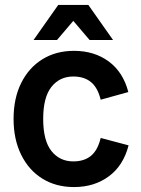

<svg xmlns="http://www.w3.org/2000/svg" viewBox="-20 -747 572 778"><path d="M280 11Q207 11 152 -23Q97 -57 66 -119.5Q35 -182 35 -265Q35 -349 66 -411Q97 -473 152 -507Q207 -541 280 -541Q362 -541 420.5 -498Q479 -455 500 -374L388 -343Q376 -392 348.5 -414.5Q321 -437 277 -437Q222 -437 188.5 -395Q155 -353 155 -265Q155 -177 188.5 -135Q222 -93 277 -93Q321 -93 348.5 -115.5Q376 -138 388 -188L501 -158Q480 -76 421 -32.5Q362 11 280 11ZM343 -585 222 -727H338L438 -585ZM116 -585 216 -727H332L211 -585Z"/></svg>

Font: Radio Canada Big Medium
Style: Regular
Weight: 500
Designer: Étienne Aubert Bonn
Foundry: Coppers and Brasses
Version: Version 1.001